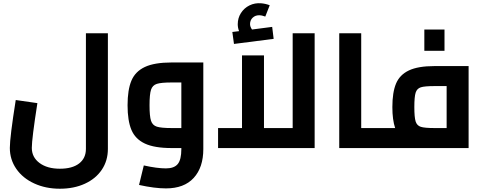

<svg xmlns="http://www.w3.org/2000/svg" viewBox="-20 -903 2938 1171"><path d="M40 -1Q40 -66 76 -293L208 -274Q174 -56 174 -1Q174 56 221 91Q268 126 345 126Q421 126 462.5 94Q504 62 504 5V-700H638V5Q638 77 601 132Q564 187 497.5 217.5Q431 248 345 248Q259 248 189 216Q119 184 79.5 127Q40 70 40 -1Z M1220 -522V6Q1220 118 1161.5 182Q1103 246 992 246Q923 246 828 225L857 106Q938 124 992 124Q1042 124 1064 97.5Q1086 71 1086 6V0H1027Q922 0 863.5 -27.5Q805 -55 781.5 -111Q758 -167 758 -261Q758 -355 781.5 -411Q805 -467 863.5 -494.5Q922 -522 1027 -522ZM1086 -122V-400H1027Q963 -400 936.5 -391.5Q910 -383 901 -355.5Q892 -328 892 -261Q892 -194 901 -166.5Q910 -139 936.5 -130.5Q963 -122 1027 -122Z M1899 -700V0H1310V-122H1456V-565H1590V-122H1765V-700ZM1649 -666 1407 -635 1397 -708 1438 -713Q1430 -734 1430 -755Q1430 -793 1449.5 -823.5Q1469 -854 1501.5 -870Q1534 -886 1572 -883Q1599 -881 1625 -871L1598 -802Q1577 -810 1560 -810Q1537 -810 1521 -795Q1505 -780 1505 -756Q1505 -740 1517 -723L1640 -739Z M2301 -61Q2301 -33 2296 -16.5Q2291 0 2281 0H2049V-700H2183V-122H2281Q2291 -122 2296 -105.5Q2301 -89 2301 -61Z M2838 -500V0H2281Q2271 0 2266 -16.5Q2261 -33 2261 -61Q2261 -89 2266 -105.5Q2271 -122 2281 -122H2390Q2373 -172 2373 -250Q2373 -340 2395.5 -393.5Q2418 -447 2474 -473.5Q2530 -500 2630 -500ZM2704 -122V-378H2630Q2570 -378 2546.5 -370.5Q2523 -363 2515 -338Q2507 -313 2507 -250Q2507 -187 2515 -162Q2523 -137 2546.5 -129.5Q2570 -122 2630 -122ZM2568 -723H2691V-593H2568Z"/></svg>

Font: Cairo
Style: Bold
Weight: 700
Designer: Mohamed Gaber
Foundry: Kief Type Foundry
Version: Version 2.100